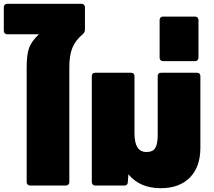

<svg xmlns="http://www.w3.org/2000/svg" viewBox="-40 -974 1126 1008"><path d="M388 -954Q396 -954 401 -949Q406 -944 406 -936V-818Q406 -805 395 -795Q356 -762 340 -723Q324 -684 324 -622V-18Q324 -10 319 -5Q314 0 306 0H118Q110 0 105 -5Q100 -10 100 -18V-620Q100 -688 113 -723Q126 -758 164 -794H-2Q-10 -794 -15 -799Q-20 -804 -20 -812V-936Q-20 -944 -15 -949Q-10 -954 -2 -954Z M634 -59 631 -17Q630 0 613 0H460Q452 0 447 -5Q442 -10 442 -18V-574Q442 -592 460 -592H648Q666 -592 666 -574V-275Q666 -225 681.5 -200.5Q697 -176 729 -176Q762 -176 775 -196.5Q788 -217 788 -268V-574Q788 -592 806 -592H994Q1012 -592 1012 -574V-199Q1012 -98 957 -42Q902 14 804 14Q694 14 634 -59Z M816 -653Q808 -653 803 -658Q798 -663 798 -671V-869Q798 -877 803 -882Q808 -887 816 -887H984Q992 -887 997 -882Q1002 -877 1002 -869V-671Q1002 -663 997 -658Q992 -653 984 -653Z"/></svg>

Font: LINE Seed Sans TH App Heavy
Style: Regular
Weight: 900
Designer: Dalton Maag Ltd | Thai characters by Cadson Demak Co.,Ltd.
Foundry: Dalton Maag Ltd
Version: Version 1.003